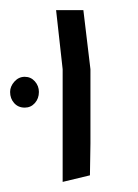

<svg xmlns="http://www.w3.org/2000/svg" viewBox="-41 -570 274 380"><path d="M83 -210V-433L70 -550H124L138 -433V-286L137 -223ZM36 -388Q36 -375 28 -366Q20 -357 8 -357Q-5 -357 -13 -366Q-21 -375 -21 -388Q-21 -399 -12.5 -408.5Q-4 -418 8 -418Q20 -418 28 -409Q36 -400 36 -388Z"/></svg>

Font: Assistant Light
Style: Regular
Weight: 300
Designer: Hebrew By Ben Nathan, Latin by Paul Hunt
Version: Version 2.001;PS 002.001;hotconv 1.0.88;makeotf.lib2.5.64775